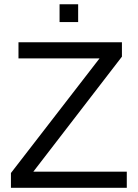

<svg xmlns="http://www.w3.org/2000/svg" viewBox="-20 -888 651 908"><path d="M579.6 -76.2V0H31.7V-69.8L450.7 -611.8H67.4V-688H556.6V-620.1L137.7 -76.2ZM349.6 -867.7V-783.7H261.7V-867.7Z"/></svg>

Font: Arimo
Style: Regular
Weight: 400
Designer: Steve Matteson
Foundry: Monotype Imaging Inc.
Version: Version 1.33